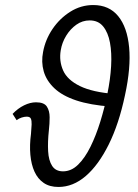

<svg xmlns="http://www.w3.org/2000/svg" viewBox="-20 -731 546 762"><path d="M103 -200Q105 -222 105.5 -237Q106 -252 102.5 -260Q99 -268 86 -268Q77 -268 66 -264.5Q55 -261 46 -254L30 -279Q51 -301 75.5 -313Q100 -325 123 -325Q155 -325 166 -308Q177 -291 177 -265.5Q177 -240 174 -214Q169 -168 171 -131Q173 -94 187 -72.5Q201 -51 230 -51Q263 -51 290 -77.5Q317 -104 339 -148.5Q361 -193 378 -248Q395 -303 406 -358Q418 -416 421 -468.5Q424 -521 416.5 -561.5Q409 -602 389.5 -626Q370 -650 336 -650Q307 -650 283 -633Q259 -616 242.5 -589Q226 -562 221 -531Q214 -489 230.5 -451.5Q247 -414 297 -389.5Q347 -365 436 -358L420 -308Q338 -314 282.5 -332.5Q227 -351 195.5 -381Q164 -411 153.5 -448Q143 -485 151 -525Q160 -574 188.5 -616Q217 -658 259 -684.5Q301 -711 350 -711Q413 -711 449 -667Q485 -623 492.5 -543Q500 -463 476 -353Q452 -239 411.5 -157.5Q371 -76 320.5 -32.5Q270 11 212 11Q177 11 153.5 -5Q130 -21 117 -49.5Q104 -78 100.5 -116.5Q97 -155 103 -200Z"/></svg>

Font: Ysabeau Infant Medium
Style: Italic
Weight: 500
Italic angle: -12°
Designer: Christian Thalmann (Catharsis Fonts)
Version: Version 2.001;gftools[0.9.30]; featfreeze: ss01,ss02,lnum